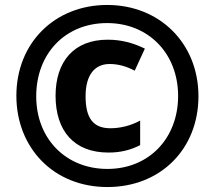

<svg xmlns="http://www.w3.org/2000/svg" viewBox="-20 -744 866 774"><path d="M413 10C627 10 780 -143 780 -356C780 -569 624 -724 412 -724C201 -724 46 -571 46 -358C46 -149 195 10 413 10ZM413 -63C247 -63 126 -183 126 -356C126 -527 242 -651 412 -651C578 -651 698 -529 698 -357C698 -187 581 -63 413 -63ZM417 -129C466 -129 506 -139 545 -159V-258C507 -237 464 -227 425 -227C356 -227 325 -267 325 -356C325 -441 361 -486 422 -486C456 -486 489 -477 523 -459L564 -548C517 -571 469 -584 414 -584C277 -584 204 -495 204 -358C204 -217 278 -129 417 -129Z"/></svg>

Font: Noto Sans Thai Looped SemiCondensed ExtraBold
Style: Regular
Weight: 800
Width: 4
Designer: Sasikarn Vongin, Ben Mitchell
Foundry: The Fontpad Ltd
Version: Version 1.001